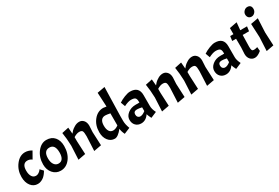

<svg xmlns="http://www.w3.org/2000/svg" viewBox="76 -1867 4323 2972"><g transform="rotate(-30 2237.5 -381.5)"><path d="M234 -113Q258 -113 281 -128Q304 -143 316 -158L327 -174L377 -122Q374 -117 369.5 -108Q365 -99 347.5 -76Q330 -53 310.5 -35.5Q291 -18 260 -3.5Q229 11 195 11Q120 11 73 -50Q26 -111 26 -209Q26 -331 97 -423Q168 -515 263 -515Q292 -515 321 -506.5Q350 -498 380 -480L310 -357Q274 -385 230 -385Q186 -385 162 -353.5Q138 -322 138 -257Q138 -192 162.5 -152.5Q187 -113 234 -113Z M839 -296Q839 -164 772.5 -76.5Q706 11 605 11Q522 11 467.5 -51.5Q413 -114 413 -209Q413 -337 482 -426Q551 -515 643.5 -515Q736 -515 787.5 -455Q839 -395 839 -296ZM727 -244Q727 -389 628 -389Q525 -389 525 -253Q525 -182 554 -142Q583 -102 630.5 -102Q678 -102 702.5 -138.5Q727 -175 727 -244Z M1047 -333V-260L1058 -25L924 0L936 -243Q932 -377 914 -483L1035 -509Q1042 -451 1045 -396Q1060 -416 1079 -435.5Q1098 -455 1139 -479.5Q1180 -504 1225.5 -504Q1271 -504 1302 -468.5Q1333 -433 1333 -372L1327 -260L1338 -20L1203 5L1215 -253Q1215 -322 1203 -345Q1191 -368 1147 -368Q1103 -368 1047 -333Z M1712 -98Q1634 0 1577 0Q1506 0 1460.5 -58Q1415 -116 1415 -207Q1415 -332 1484.5 -418Q1554 -504 1655 -504L1711 -496V-515L1699 -749L1836 -774L1823 -260V-172Q1823 -112 1853 -34L1745 11Q1716 -49 1712 -98ZM1711 -159V-375Q1651 -387 1622 -387Q1577 -387 1552 -355Q1527 -323 1527 -259Q1527 -195 1550.5 -159Q1574 -123 1618.5 -123Q1663 -123 1711 -159Z M2115 -295H2183V-312Q2183 -361 2163 -379Q2143 -397 2088 -397Q2065 -397 2033.5 -387.5Q2002 -378 1963 -358L1934 -437Q1977 -467 2038.5 -491Q2100 -515 2140 -515Q2297 -515 2297 -363V-167Q2297 -111 2332 -42L2226 3Q2201 -45 2189 -83Q2134 0 2050 0Q1991 0 1953.5 -37.5Q1916 -75 1916 -138.5Q1916 -202 1974 -248.5Q2032 -295 2115 -295ZM2092 -102Q2132 -102 2183 -143V-210Q2130 -222 2097 -222Q2034 -222 2034 -166Q2034 -137 2050 -119.5Q2066 -102 2092 -102Z M2541 -333V-260L2552 -25L2418 0L2430 -243Q2426 -377 2408 -483L2529 -509Q2536 -451 2539 -396Q2554 -416 2573 -435.5Q2592 -455 2633 -479.5Q2674 -504 2719.5 -504Q2765 -504 2796 -468.5Q2827 -433 2827 -372L2821 -260L2832 -20L2697 5L2709 -253Q2709 -322 2697 -345Q2685 -368 2641 -368Q2597 -368 2541 -333Z M3064 -333V-260L3075 -25L2941 0L2953 -243Q2949 -377 2931 -483L3052 -509Q3059 -451 3062 -396Q3077 -416 3096 -435.5Q3115 -455 3156 -479.5Q3197 -504 3242.5 -504Q3288 -504 3319 -468.5Q3350 -433 3350 -372L3344 -260L3355 -20L3220 5L3232 -253Q3232 -322 3220 -345Q3208 -368 3164 -368Q3120 -368 3064 -333Z M3630 -295H3698V-312Q3698 -361 3678 -379Q3658 -397 3603 -397Q3580 -397 3548.5 -387.5Q3517 -378 3478 -358L3449 -437Q3492 -467 3553.5 -491Q3615 -515 3655 -515Q3812 -515 3812 -363V-167Q3812 -111 3847 -42L3741 3Q3716 -45 3704 -83Q3649 0 3565 0Q3506 0 3468.5 -37.5Q3431 -75 3431 -138.5Q3431 -202 3489 -248.5Q3547 -295 3630 -295ZM3607 -102Q3647 -102 3698 -143V-210Q3645 -222 3612 -222Q3549 -222 3549 -166Q3549 -137 3565 -119.5Q3581 -102 3607 -102Z M3973 -484V-593L4108 -619L4095 -484H4216L4205 -402H4091L4086 -193Q4086 -146 4095 -130.5Q4104 -115 4128 -115Q4152 -115 4192 -126L4198 -55Q4132 0 4082 0Q4032 0 4000 -36.5Q3968 -73 3968 -132L3974 -244L3973 -402H3904L3915 -484Z M4423 -509 4411 -260 4422 -25 4288 0 4300 -243 4289 -484ZM4282 -655.5Q4282 -689 4308 -715.5Q4334 -742 4368 -742Q4402 -742 4420 -723.5Q4438 -705 4438 -668Q4438 -631 4412.5 -604.5Q4387 -578 4353.5 -578Q4320 -578 4301 -600Q4282 -622 4282 -655.5Z"/></g></svg>

Font: Acme
Style: Regular
Weight: 400
Designer: Juan Pablo del Peral
Foundry: Juan Pablo del Peral
Version: Version 1.002